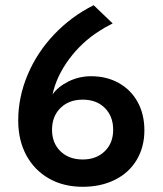

<svg xmlns="http://www.w3.org/2000/svg" viewBox="-20 -708 625 738"><path d="M535 -207Q535 -143 505.5 -93.5Q476 -44 422 -17Q368 10 298 10Q224 10 168 -22Q112 -54 81 -111.5Q50 -169 50 -245Q50 -334 86 -420Q122 -506 188 -575.5Q254 -645 340 -688L413 -618Q383 -603 362 -589Q294 -546 245.5 -480.5Q197 -415 182 -345Q203 -375 243.5 -395Q284 -415 330 -415Q390 -415 436.5 -389Q483 -363 509 -316Q535 -269 535 -207ZM415 -209Q415 -261 383 -293Q351 -325 298 -325Q245 -325 212.5 -293Q180 -261 180 -209Q180 -158 212.5 -126.5Q245 -95 298 -95Q350 -95 382.5 -126.5Q415 -158 415 -209Z"/></svg>

Font: Madhuban Medium
Style: Regular
Weight: 500
Designer: jaikishan Patel
Foundry: MagicType
Version: Version 1.000